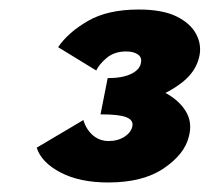

<svg xmlns="http://www.w3.org/2000/svg" viewBox="-20 -782 440 403"><path d="M232 -562 240 -607Q286 -607 319.5 -591Q353 -575 369 -550Q385 -525 376 -494Q367 -458 323.5 -428.5Q280 -399 207 -399Q147 -399 107 -420Q67 -441 57 -472L155 -530Q161 -510 175 -498Q189 -486 208 -486Q228 -486 242 -495.5Q256 -505 258 -518Q260 -530 245 -536Q230 -542 191 -542L206 -618Q237 -618 255.5 -627Q274 -636 276 -651Q278 -662 269 -668Q260 -674 245 -674Q220 -674 204 -660.5Q188 -647 182 -634L102 -683Q123 -714 164.5 -738Q206 -762 271 -762Q321 -762 350.5 -747.5Q380 -733 392 -710Q404 -687 398 -662Q391 -632 363.5 -610Q336 -588 300 -575.5Q264 -563 232 -562Z"/></svg>

Font: Ysabeau Black
Style: Italic
Weight: 900
Italic angle: -12°
Version: Version 2.000;gftools[0.9.27.dev2+g8671c4b]